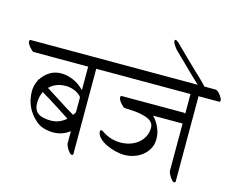

<svg xmlns="http://www.w3.org/2000/svg" viewBox="-161 -1152 1701 1383"><g transform="rotate(15 690.0 -461.0)"><path d="M176 -128Q128 -169 104.5 -221Q81 -273 81 -333Q81 -378 101 -416V-420Q101 -427 108 -428Q131 -465 168.5 -488.5Q206 -512 253 -512Q295 -512 340 -494Q385 -476 427 -434V-609H19Q13 -611 4.5 -618.5Q-4 -626 -12 -635.5Q-20 -645 -26 -655.5Q-32 -666 -32 -675Q-32 -683 -26 -687H591Q598 -686 607.5 -678.5Q617 -671 625 -660.5Q633 -650 639 -639Q645 -628 645 -620Q645 -611 636 -609H486Q487 -607 487 -603V29Q483 36 477 36Q470 36 461.5 27Q453 18 445.5 6.5Q438 -5 433 -16.5Q428 -28 427 -33V-128Q374 -86 304 -86Q272 -86 237 -95.5Q202 -105 176 -128ZM187 -386Q244 -351 299.5 -314.5Q355 -278 412 -245L427 -268V-381L417 -393Q394 -413 366 -423Q338 -433 308 -433Q234 -433 187 -386ZM232 -166Q240 -165 248 -164.5Q256 -164 264 -164Q301 -164 329 -176Q357 -188 380 -208Q324 -243 269.5 -279Q215 -315 158 -347Q139 -307 139 -261Q139 -220 160 -196Q181 -172 232 -166Z M640 -609Q634 -611 625.5 -618.5Q617 -626 609 -635.5Q601 -645 595 -655.5Q589 -666 589 -675Q589 -683 595 -687H1358Q1365 -686 1374.5 -678.5Q1384 -671 1392 -660.5Q1400 -650 1406 -639Q1412 -628 1412 -620Q1412 -611 1403 -609H1249Q1250 -607 1250 -603V29Q1246 36 1240 36Q1233 36 1224.5 27Q1216 18 1208.5 6.5Q1201 -5 1196 -16.5Q1191 -28 1190 -33V-389H970Q1001 -357 1019 -316Q1037 -275 1037 -232Q1037 -193 1020.5 -161.5Q1004 -130 976.5 -108Q949 -86 914 -74Q879 -62 842 -62Q811 -62 774 -71Q737 -80 704.5 -96Q672 -112 650.5 -134Q629 -156 629 -181Q629 -191 637 -191Q643 -191 651 -186Q715 -141 793 -141Q829 -141 862.5 -152Q896 -163 921.5 -183.5Q947 -204 962.5 -233.5Q978 -263 978 -300Q978 -321 968 -335Q958 -349 942.5 -357.5Q927 -366 909 -371Q891 -376 875 -379Q843 -385 816.5 -386Q790 -387 757 -389Q751 -391 742.5 -398.5Q734 -406 726 -415.5Q718 -425 712 -435.5Q706 -446 706 -455Q706 -463 712 -467H1180L1190 -463V-609Z M1302 -617Q1291 -617 1273 -637Q1251 -662 1226 -684Q1201 -706 1178 -729L1012 -891Q1001 -904 990 -921Q979 -938 979 -950Q979 -958 986 -958Q994 -958 1010 -944Q1052 -902 1093 -862.5Q1134 -823 1176 -782Q1195 -764 1218 -742.5Q1241 -721 1261 -699.5Q1281 -678 1295 -659Q1309 -640 1309 -626Q1309 -617 1302 -617Z"/></g></svg>

Font: Asar
Style: Regular
Weight: 400
Designer: Eben Sorkin
Foundry: Eben Sorkin, Pria Ravichandran
Version: Version 1.003; ttfautohint (v1.3) -l 8 -r 50 -G 0 -x 0 -H 45